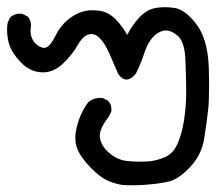

<svg xmlns="http://www.w3.org/2000/svg" viewBox="-28 -249 617 548"><path d="M187 145Q187 137.2 188 129.4Q195.8 81.1 223.6 43Q238.3 30.3 257.8 30.3Q261.2 30.3 265.1 30.8L280.8 38.6L281.2 39.6Q290 48.8 290 63Q290 68.8 289.1 70.8L281.7 85.4Q256.8 116.7 256.8 138.7Q256.8 141.6 257.3 144Q260.7 168 283.9 187.7Q307.1 207.5 334 210.4Q353 212.4 366.9 212.4Q380.9 212.4 392.6 211.9Q417.5 210.4 442.4 199.7Q465.8 189.5 478 162.6Q490.7 135.3 497.1 95.2Q503.4 55.2 503.4 12.9Q503.4 -29.3 501 -81.5Q498.5 -131.8 477.5 -148.4Q460.4 -162.1 445.8 -162.1Q435.5 -162.1 424.3 -155.8Q398.9 -141.6 383.8 -97.2Q374 -67.4 359.9 -39.1Q346.2 -22 333 -22Q320.8 -22 309.6 -37.6Q296.9 -66.4 284.7 -95.2Q272 -124.5 256.3 -140.6Q245.1 -151.9 232.9 -151.9Q211.9 -151.9 194.3 -121.1Q177.2 -91.3 151.1 -66.9Q125 -42.5 94.7 -42.5Q59.1 -42.5 31.2 -71.3Q5.9 -97.7 -2 -123Q-7.8 -142.6 -7.8 -165Q-7.8 -173.3 -7.3 -177.7Q-4.9 -190.9 2.9 -201.2Q14.6 -210 28.8 -210Q34.7 -210 36.6 -209L51.3 -201.7L52.2 -200.7Q60.5 -190.4 60.5 -176.3Q60.5 -173.3 59.8 -169.2Q59.1 -165 59.1 -160.9Q59.1 -156.7 59.8 -151.4Q60.5 -146 64 -138.2Q70.3 -124 85 -116.2Q92.3 -112.3 97.7 -112.3Q113.3 -112.3 130.9 -147.9Q144 -174.3 164.6 -191.7Q185.1 -209 206.1 -215.3Q219.7 -219.7 235.8 -219.7Q244.6 -219.7 256.1 -218.3Q267.6 -216.8 279.3 -210.9Q292.5 -204.1 303.7 -192.4Q321.3 -173.8 335 -149.4Q348.1 -174.8 366.2 -195.3Q387.7 -220.7 415.5 -226.1Q428.7 -228.5 442.9 -228.5Q457 -228.5 471.7 -226.1Q502 -220.7 533.4 -178.7Q564.9 -136.7 567.9 -56.6Q568.8 -25.4 568.8 -9.8Q568.8 37.6 566.4 61.5Q562 101.6 554.7 147Q546.9 193.8 514.6 227.8Q482.4 261.7 455.6 268.6Q429.7 274.9 394.5 277.8Q373.5 279.8 355 279.8Q328.1 279.8 320.3 278.8Q297.4 274.9 277.3 265.6Q255.9 255.4 229.7 228.3Q203.6 201.2 193.8 178.7Q187 162.6 187 145Z"/></svg>

Font: Bakudai
Style: Medium
Weight: 500
Version: Version 1.48